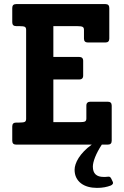

<svg xmlns="http://www.w3.org/2000/svg" viewBox="-20 -708 607 940"><path d="M526.9 -19Q526.9 0 507.8 0H59.1Q40 0 40 -19V-88.9Q40 -107.9 59.1 -107.9H74.2Q94.2 -107.9 101.1 -111.3Q107.9 -114.7 107.9 -126V-562Q107.9 -572.8 101.8 -576.4Q95.7 -580.1 74.2 -580.1H59.1Q40 -580.1 40 -599.1V-668.9Q40 -688 59.1 -688H496.1Q515.1 -688 515.1 -668.9V-519Q515.1 -500 496.1 -500H410.2Q391.1 -500 391.1 -519V-562Q391.1 -572.8 384.5 -576.4Q377.9 -580.1 356.9 -580.1H241.2V-429.2H368.2Q377 -429.2 382.1 -424.6Q387.2 -419.9 387.2 -410.2V-337.9Q387.2 -328.1 382.1 -323.5Q377 -318.8 368.2 -318.8H241.2V-109.9H369.1Q389.2 -109.9 396 -113.3Q402.8 -116.7 402.8 -127.9V-190.9Q402.8 -200.7 408 -205.3Q413.1 -210 421.9 -210H507.8Q526.9 -210 526.9 -190.9ZM531.2 180.2Q535.2 188 531.7 192.9Q528.3 197.8 522.5 200.2Q508.8 205.6 492.2 208.7Q475.6 211.9 454.6 211.9Q431.2 211.9 411.1 206.3Q391.1 200.7 376.5 189.5Q361.8 178.2 353.5 161.6Q345.2 145 345.2 123Q345.2 110.8 350.1 95.9Q355 81.1 365.2 64.9Q375.5 48.8 391.4 32.2Q407.2 15.6 429.2 0H478.5Q456.5 33.7 445.6 61.5Q434.6 89.4 434.6 107.9Q434.6 158.2 487.3 158.2Q491.2 158.2 495.8 158.2Q500.5 158.2 507.3 157.2Q514.2 156.2 517.8 158.2Q521.5 160.2 524.4 166Z"/></svg>

Font: New Telegraph
Style: Bold
Weight: 700
Designer: Frank Baranowski
Foundry: Frank Baranowski
Version: Version 3.001